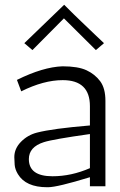

<svg xmlns="http://www.w3.org/2000/svg" viewBox="-20 -781 502 805"><path d="M51 -446Q160 -500 242 -503Q307 -503 342.5 -486.5Q378 -470 400 -440.5Q422 -411 422 -358V0H357V-38Q220 4 181 4Q179 4 178 4Q88 4 55 -51Q43 -71 41.5 -90Q40 -109 40 -122Q40 -158 68 -186.5Q96 -215 135 -225Q201 -242 357 -255V-336Q357 -445 243 -445Q163 -445 69 -398ZM101 -114Q101 -42 200 -42Q279 -42 357 -76V-219Q201 -197 164 -185Q101 -165 101 -114ZM382 -571 248 -704 116 -571 82 -600 249 -761Q295 -715 321.5 -690Q348 -665 378.5 -635.5Q409 -606 416 -600Z"/></svg>

Font: Antic
Style: Regular
Weight: 400
Version: Version 1.0002